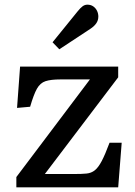

<svg xmlns="http://www.w3.org/2000/svg" viewBox="-20 -802 577 822"><path d="M50 0V-44L365 -462H239Q198 -462 175 -454.5Q152 -447 138 -422Q124 -397 109 -345L53 -340L66 -517H486V-471L172 -57H298Q330 -57 350.5 -59Q371 -61 386 -73Q401 -85 415.5 -112.5Q430 -140 449 -191H501L486 0ZM234 -591 205 -621 312 -753Q324 -768 333.5 -775Q343 -782 354 -782Q369 -782 379.5 -774.5Q390 -767 395.5 -755.5Q401 -744 401 -731Q401 -715 392 -702Q383 -689 366 -678Z"/></svg>

Font: Literata Variable Black
Style: Regular
Weight: 900
Designer: Latin by Veronika Burian and Jose Scaglione. Greek by Irene Vlachou. Cyrillic by Vera Evstafieva.
Foundry: TypeTogether
Version: Version 3.021